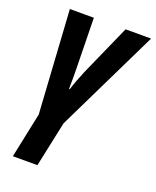

<svg xmlns="http://www.w3.org/2000/svg" viewBox="-145 -630 777 955"><g transform="rotate(20 243.5 -152.5)"><path d="M41 240 91 1 57 -545H184L189 -280Q189 -257 189.5 -228.5Q190 -200 189 -170H193Q207 -216 232 -275L352 -545H487L222 0L171 240Z"/></g></svg>

Font: Noto Sans Condensed
Style: Bold Italic
Weight: 700
Width: 3
Italic angle: -12°
Designer: Monotype Design Team
Foundry: Monotype Imaging Inc.
Version: Version 2.013; ttfautohint (v1.8.4.7-5d5b)